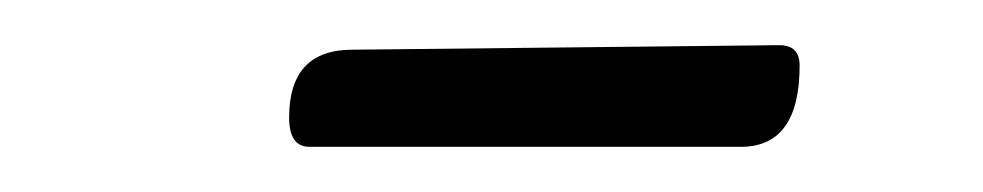

<svg xmlns="http://www.w3.org/2000/svg" viewBox="-20 -580 435 85"><path d="M108 -528Q108 -558 136 -558L325 -560Q334 -560 334 -551Q334 -515 308 -515H117Q108 -515 108 -528Z"/></svg>

Font: Aladin
Style: Regular
Weight: 400
Designer: Angel Koziupa and Alejandro Paul
Foundry: Angel Koziupa and Alejandro Paul
Version: Version 1.000